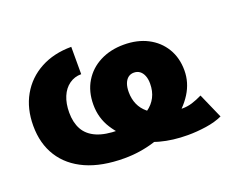

<svg xmlns="http://www.w3.org/2000/svg" viewBox="-95 -700 1048 867"><g transform="rotate(-20 429.5 -266.5)"><path d="M369.1 10.7Q261.2 10.7 186 -22.9Q110.8 -56.6 71.3 -119.1Q31.7 -181.6 31.7 -267.6Q31.7 -350.6 67.1 -412.8Q102.5 -475.1 166.5 -509.8Q230.5 -544.4 314.9 -544.4V-413.1Q282.2 -413.1 257.1 -395Q231.9 -377 218.3 -344.5Q204.6 -312 204.6 -268.1Q204.6 -220.7 223.1 -187Q241.7 -153.3 282.2 -135.5Q322.8 -117.7 387.7 -117.7Q434.6 -117.7 472.4 -127.2Q510.3 -136.7 537.1 -155.5Q564 -174.3 578.4 -202.4Q592.8 -230.5 592.8 -267.1Q592.8 -289.1 586.4 -304.9Q580.1 -320.8 568.4 -329.6Q556.6 -338.4 540 -338.4Q524.4 -338.4 512.9 -329.6Q501.5 -320.8 495.1 -304Q488.8 -287.1 488.8 -263.2Q488.8 -231 500.5 -204.3Q512.2 -177.7 535.9 -158.2Q559.6 -138.7 595.7 -127.4Q615.2 -120.1 640.9 -115.7Q666.5 -111.3 692.9 -111.3Q716.3 -111.3 739.3 -118.4Q762.2 -125.5 788.1 -138.2L840.8 -18.6Q807.1 -2.9 762 3.7Q716.8 10.3 674.3 10.3Q602.1 10.3 541.7 -6.1Q481.4 -22.5 436 -58.6Q385.7 -96.7 352.5 -148.4Q319.3 -200.2 319.3 -264.2Q319.3 -327.6 347.7 -374.5Q376 -421.4 426 -447Q476.1 -472.7 540 -472.7Q605.5 -472.7 654.5 -447.3Q703.6 -421.9 731.2 -376.2Q758.8 -330.6 758.8 -270Q758.8 -211.9 726.8 -160.9Q694.8 -109.9 639.4 -71.3Q584 -32.7 514.2 -11Q444.3 10.7 369.1 10.7Z"/></g></svg>

Font: Inter 20pt ExtraBold
Style: Regular
Weight: 800
Version: Version 4.001;git-66647c0bb